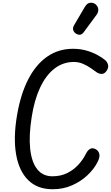

<svg xmlns="http://www.w3.org/2000/svg" viewBox="-20 -1363 805 1393"><path d="M362.5 10Q251.5 10 184.5 -56.2Q117.5 -122.5 96.8 -243.2Q76 -364 103.5 -526.5Q129.5 -680 185.2 -788Q241 -896 323 -952.5Q405 -1009 509 -1009Q562.5 -1009 607.5 -996Q652.5 -983 686.5 -964.2Q720.5 -945.5 741 -928.5Q756.5 -916.5 763.2 -895.2Q770 -874 754 -850Q739 -827 718.8 -826.8Q698.5 -826.5 680.5 -839Q664.5 -851 639.2 -868.5Q614 -886 582.5 -899.8Q551 -913.5 516.5 -913.5Q437 -913.5 374.8 -865Q312.5 -816.5 270.8 -727Q229 -637.5 210 -514.5Q188.5 -379 199 -282.5Q209.5 -186 250.2 -135Q291 -84 360 -84Q422 -84 469.5 -108.2Q517 -132.5 550.2 -169.8Q583.5 -207 602 -245Q616 -273.5 634 -283Q652 -292.5 673.5 -281Q695.5 -269.5 700.8 -245.2Q706 -221 685.5 -183Q661 -135.5 613.8 -91Q566.5 -46.5 502.2 -18.2Q438 10 362.5 10ZM532.5 -1118Q517.5 -1127.5 511.5 -1143.8Q505.5 -1160 518 -1181L595 -1312Q612.5 -1342 636 -1343.2Q659.5 -1344.5 675 -1330.5Q692 -1315 693 -1294.2Q694 -1273.5 680.5 -1255.5L588 -1130Q574.5 -1112 560.2 -1111Q546 -1110 532.5 -1118Z"/></svg>

Font: Edu SA Hand Medium
Style: Regular
Weight: 500
Designer: Tina and Corey Anderson, Eben Sorkin, Mirko Velimirovic
Foundry: Google for Education
Version: Version 2.000